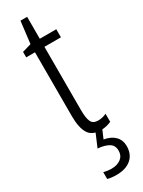

<svg xmlns="http://www.w3.org/2000/svg" viewBox="-236 -683 706 948"><g transform="rotate(-30 117.0 -208.5)"><path d="M172 -38Q184 -38 196.5 -41Q209 -44 219 -49V-3Q206 3 191 6.5Q176 10 158 10Q109 10 89 -23.5Q69 -57 69 -123V-486H19V-517L70 -532L85 -657H123V-532H217V-486H123V-126Q123 -81 132.5 -59.5Q142 -38 172 -38ZM230 141Q230 188 199.5 214Q169 240 116 240Q86 240 65 234V195Q87 201 110 201Q143 201 163.5 185Q184 169 184 141Q184 110 160.5 96.5Q137 83 99 80L133 0H171L147 56Q187 63 208.5 85Q230 107 230 141Z"/></g></svg>

Font: Noto Sans ExtraCondensed Light
Style: Regular
Weight: 300
Width: 2
Designer: Monotype Design Team
Foundry: Monotype Imaging Inc.
Version: Version 2.013; ttfautohint (v1.8.4.7-5d5b)